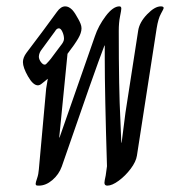

<svg xmlns="http://www.w3.org/2000/svg" viewBox="-20 -573 588 603"><path d="M92 4Q92 0 96.5 -13Q101 -26 102 -41L125 -295L130 -325H129L122 -319Q119 -317 112 -311Q105 -305 99 -305Q84 -305 68 -333Q52 -361 52 -378Q52 -392 63 -407Q120 -482 159 -536Q171 -553 185 -553Q196 -553 207 -542Q216 -532 226 -513Q230 -506 233 -498.5Q236 -491 236 -484Q236 -470 225.5 -452Q215 -434 192 -404L166 -141H167L278 -459Q289 -492 312 -522.5Q335 -553 355 -553Q361 -553 361 -546Q361 -541 357 -521.5Q353 -502 353 -476Q353 -291 358 -198L361 -125H362L374 -219L414 -477Q418 -503 442 -528Q466 -553 485 -553Q494 -553 494 -548Q494 -545 485.5 -530Q477 -515 472 -484L410 -84Q407 -65 390.5 -43Q374 -21 353 -5.5Q332 10 317 10Q308 10 308 1Q308 -4 312 -22L316 -51Q309 -279 309 -390V-430H308Q279 -355 174 -50Q165 -25 144.5 -7.5Q124 10 102 10Q96 10 94 9Q92 8 92 4ZM126 -373Q139 -386 155 -409L170 -429Q181 -442 181 -451Q181 -462 176 -473Q171 -484 165 -484Q158 -484 153 -475L112 -419Q102 -407 102 -394Q103 -385 109 -377.5Q115 -370 120 -370Q124 -370 126 -373Z"/></svg>

Font: Charm
Style: Regular
Weight: 400
Designer: Katatrad Aksorn Co.,Ltd.
Foundry: Cadson Demak Co.,Ltd.
Version: Version 1.001